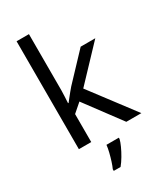

<svg xmlns="http://www.w3.org/2000/svg" viewBox="-237 -855 1008 1171"><g transform="rotate(-30 267.0 -269.5)"><path d="M172 -363Q172 -347 170.5 -321Q169 -295 168 -276H172Q178 -284 190 -299Q202 -314 214.5 -329.5Q227 -345 236 -355L407 -536H510L293 -307L525 0H419L233 -250L172 -197V0H85V-760H172ZM331 70Q327 88 314.5 115.5Q302 143 285.5 171Q269 199 251 221H203V209Q211 192 219.5 165.5Q228 139 235 110.5Q242 82 244 61H331Z"/></g></svg>

Font: Noto Sans Phoenician
Style: Regular
Weight: 400
Designer: Monotype Design Team
Foundry: Monotype Imaging Inc.
Version: Version 2.001; ttfautohint (v1.8.4.7-5d5b)